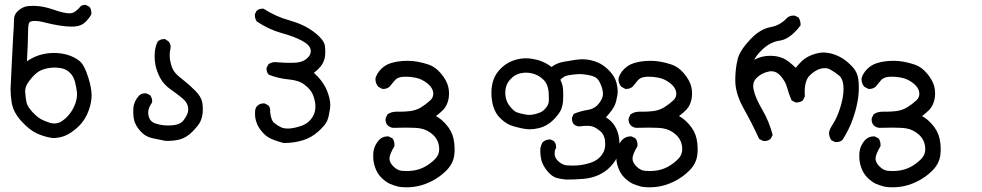

<svg xmlns="http://www.w3.org/2000/svg" viewBox="-20 -465 4040 790"><path d="M23.4 -97.7Q23.4 -105.5 24.7 -126.2Q25.9 -147 29.3 -221.2Q32.7 -295.4 34.4 -319.1Q36.1 -342.8 36.6 -352.5Q37.6 -372.6 37.6 -384.3Q37.6 -404.8 52.5 -418.7Q67.4 -432.6 83.5 -437.5Q95.2 -440.9 115.7 -440.9Q122.1 -440.9 129.9 -440.4Q160.2 -439 198.7 -425.8Q243.7 -410.2 264.6 -410.2Q280.8 -410.2 290.5 -418.5Q303.7 -428.7 308.6 -435.5Q314.9 -444.8 329.1 -444.8Q330.6 -444.8 333.5 -444.8L348.6 -436.5Q353 -430.2 354.5 -423.8Q356 -417.5 356 -413.6Q356 -409.7 356 -406.7Q348.1 -391.1 332 -375Q314.9 -357.9 287.6 -356Q280.3 -355.5 273.4 -355.5Q252.4 -355.5 223.9 -360.1Q195.3 -364.7 172.4 -370.6Q149.4 -376.5 139.6 -377.7Q129.9 -378.9 124.5 -378.9Q119.1 -378.9 114.7 -378.4Q100.1 -377 98.1 -366.7Q95.2 -353 95.2 -322.5Q95.2 -292 90.8 -212.9Q117.2 -231 144.8 -239Q172.4 -247.1 201.7 -247.1Q262.7 -247.1 305.2 -215.8Q326.7 -199.7 343.3 -146Q356.9 -102.5 356.9 -72.3Q356.9 -65.4 356.4 -59.6Q353 -25.9 337.9 6.3Q322.8 38.6 296.9 61Q271.5 83.5 248 93.3Q224.6 103 197.3 103H196.8Q162.6 98.1 131.8 84Q101.1 69.8 68.1 33.7Q35.2 -2.4 28.3 -41.5Q23.4 -70.8 23.4 -97.7ZM296.9 -76.7Q296.9 -82 296.4 -87.4Q293.5 -109.4 288.1 -129.9Q282.2 -151.4 267.8 -165.5Q253.4 -179.7 235.4 -183.6Q221.2 -187 205.1 -187Q176.8 -187 151.9 -177.2Q132.3 -169.4 113.3 -147.9Q94.2 -126 88.4 -112.3Q83.5 -101.1 83.5 -88.4Q83.5 -85 84 -82Q85.4 -64 88.6 -45.9Q91.8 -27.8 112.3 -5.4Q133.3 17.1 148.2 25.1Q163.1 33.2 185.5 40.5Q194.3 43 203.1 43Q215.8 43 229 37.1Q249.5 24.9 265.1 5.4Q281.2 -14.2 290.5 -40.5Q296.9 -60.1 296.9 -76.7Z M528.3 -4.9Q528.3 -12.2 528.8 -20Q530.8 -48.3 551.8 -71.3Q562.5 -81.1 576.2 -81.1Q581.5 -81.1 583.5 -80.1L597.2 -73.7Q602.5 -66.9 604.2 -60.8Q606 -54.7 606 -51Q606 -47.4 606 -43.9Q589.8 -21 589.8 -2.4Q589.8 14.2 597.2 26.4Q605 39.6 625.5 44.9Q647.5 51.3 671.4 51.3Q695.3 51.3 710.9 46.4Q725.6 42 735.4 29.8Q745.1 17.6 751 3.4Q754.4 -5.4 754.4 -13.2Q754.4 -21 752.9 -27.3Q750 -43.9 730.7 -60.3Q711.4 -76.7 683.6 -96.2Q654.3 -116.2 639.2 -144Q625 -170.9 619.6 -197.3Q616.2 -215.8 616.2 -233.9Q616.2 -268.6 628.4 -293.5Q639.6 -304.2 654.8 -304.2Q656.2 -304.2 658.7 -304.2L673.3 -294.9Q682.1 -284.7 682.1 -272.5Q682.1 -268.1 681.2 -263.7Q678.2 -250.5 678.2 -239.3Q678.2 -228 679.4 -219.7Q680.7 -211.4 682.6 -204.6Q688 -182.6 697.8 -169.4Q707.5 -156.2 727.5 -141.1Q758.8 -116.7 783.2 -92Q807.6 -67.4 812 -44.9Q814.5 -30.3 814.5 -19.5Q814.5 -8.8 814 -2Q812 19 804.2 35.4Q796.4 51.8 771.7 76.7Q747.1 101.6 719.2 108.9Q695.3 114.7 669.4 114.7Q662.1 114.7 661.1 114.7Q633.8 108.9 606.9 103.5Q578.1 97.7 557.6 74.5Q537.1 51.3 531.7 29.3Q528.3 13.7 528.3 -4.9Z M1029.3 2.4Q1029.3 -3.4 1029.8 -9.3Q1030.8 -22.5 1039.6 -30.3Q1049.8 -39.6 1064.5 -39.6Q1065.9 -39.6 1068.8 -39.6L1083.5 -31.7Q1088.9 -26.4 1090.3 -21Q1091.8 -15.6 1091.8 -12Q1091.8 -8.3 1091.3 -5.9Q1095.2 30.8 1108.4 41Q1123 52.7 1138.2 59.6Q1149.4 64 1163.6 64Q1168.5 64 1174.3 63.5Q1196.3 61 1220.2 52.7Q1243.7 44.4 1257.6 27.8Q1271.5 11.2 1275.4 -6.3Q1277.8 -16.6 1277.8 -26.1Q1277.8 -35.6 1276.6 -43.2Q1275.4 -50.8 1273.4 -57.1Q1268.6 -76.2 1260.3 -88.4Q1251.5 -102.1 1233.4 -116.2Q1210.9 -134.3 1168.2 -138.2Q1125.5 -142.1 1085.9 -157.7L1085 -158.7Q1076.7 -168 1076.7 -181.6Q1076.7 -183.1 1076.7 -186L1085 -201.2L1085.9 -201.7Q1097.7 -209.5 1112.8 -209.5Q1118.7 -209.5 1124.5 -208.5Q1151.9 -206.5 1169.9 -206.5Q1188 -206.5 1199.7 -207.5Q1228 -209.5 1245.1 -226.6Q1258.8 -239.7 1258.8 -254.9Q1258.8 -268.6 1246.6 -280.8Q1238.3 -289.1 1223.6 -296.9Q1191.4 -314.5 1138.4 -329.1Q1085.4 -343.8 1036.1 -377Q1028.8 -388.7 1028.8 -401.9Q1028.8 -403.8 1028.8 -406.7L1035.6 -420.4L1036.6 -420.9Q1045.9 -429.2 1059.6 -429.2Q1061 -429.2 1064.5 -429.2Q1114.7 -396.5 1170.9 -381.3Q1229 -365.2 1271 -334Q1313.5 -301.8 1316.9 -275.9Q1319.8 -252 1316.9 -231Q1313.5 -209.5 1298.8 -190.9Q1286.1 -175.8 1271.5 -165.5Q1310.1 -130.4 1325.7 -91.3Q1338.9 -58.6 1338.9 -32.2Q1338.9 -24.4 1337.9 -17.6Q1333.5 13.2 1326.7 30.8Q1319.8 48.8 1290.5 75.2Q1261.7 101.6 1225.1 112.5Q1188.5 123.5 1147.5 123.5H1147Q1122.6 117.2 1101.3 108.6Q1080.1 100.1 1065.4 85L1059.1 78.1Q1042 58.6 1035.2 38.1Q1029.3 22 1029.3 2.4Z M1610.4 -5.4H1625.5Q1645.5 -5.4 1667 -7.8Q1693.4 -11.2 1713.6 -23.9Q1733.9 -36.6 1750.5 -52.2Q1762.7 -63.5 1762.7 -78.6Q1762.7 -103.5 1736.3 -123.5Q1714.4 -140.6 1688.5 -145.5Q1668.9 -149.4 1650.4 -149.4Q1643.6 -149.4 1637.2 -148.9Q1614.3 -147 1604 -133.8Q1591.8 -118.7 1583 -108.4Q1572.3 -99.1 1557.6 -99.1Q1556.2 -99.1 1553.2 -99.1L1536.6 -107.9Q1524.9 -121.1 1524.9 -138.7Q1524.9 -142.1 1524.9 -143.1Q1531.2 -164.1 1548.3 -181.2Q1565.4 -198.2 1587.9 -205.1Q1617.7 -214.8 1657.7 -214.8Q1697.3 -214.8 1743.7 -199.2Q1771.5 -189.9 1794.4 -162.6Q1817.4 -135.3 1824.2 -108.9Q1827.6 -94.2 1827.6 -81.1Q1827.6 -67.9 1825.2 -56.2Q1819.3 -29.8 1804.2 -13.7Q1792 -1.5 1773.9 12.7Q1794.4 23.4 1814.5 45.9Q1838.9 72.8 1846.2 106Q1850.6 126.5 1850.6 147.9Q1850.6 160.6 1849.1 172.9Q1844.7 208.5 1816.4 236.8Q1788.1 265.1 1752.7 282.2Q1717.3 299.3 1683.1 303.7Q1667.5 305.7 1652.3 305.7Q1633.8 305.7 1620.1 303.2Q1602.1 298.8 1584.5 291.5Q1566.4 283.2 1548.8 265.6Q1531.2 248 1522.5 221.2Q1515.6 200.7 1515.6 178.7Q1515.6 170.9 1516.1 163.6Q1519 132.3 1543 107.4Q1543 107.4 1543.5 107.4Q1556.6 96.2 1574.2 96.2Q1575.7 96.2 1578.6 96.2L1594.2 104L1595.2 105Q1603 115.2 1603 131.3Q1603 133.3 1603 136.2Q1582.5 170.4 1582.5 187.5Q1582.5 203.6 1598.6 219.7Q1614.7 235.8 1632.8 237.8Q1641.6 238.8 1652.3 238.8Q1663.1 238.8 1675.8 237.3Q1700.7 234.9 1725.1 222.7Q1750.5 209.5 1771 188.5Q1787.1 171.9 1787.1 148.4Q1787.1 144 1786.6 139.2Q1783.2 108.9 1760.5 88.6Q1737.8 68.4 1710 63.5Q1691.4 60.1 1650.9 60.1Q1627.9 60.1 1598.6 61Q1598.6 61 1598.1 61Q1585.4 60.1 1575.2 50.8Q1566.4 41 1566.4 27.8Q1566.4 22 1567.4 20L1574.7 4.9L1576.2 4.4Q1590.8 -5.4 1610.4 -5.4Z M2203.1 157.2Q2203.1 147.9 2203.6 143.6Q2206.1 131.8 2212.4 120.6Q2225.6 108.9 2241.7 108.9Q2243.2 108.9 2245.6 108.9L2259.3 115.7L2259.8 116.7Q2268.1 126 2268.1 139.6Q2268.1 141.1 2268.1 144.5L2267.1 146Q2262.2 152.3 2262.2 165.5Q2262.2 168 2262.2 169.9Q2263.2 187 2279.1 200.2Q2294.9 213.4 2311.5 215.3Q2321.8 216.3 2332.3 216.3Q2342.8 216.3 2353 215.8Q2377 214.4 2402.3 207Q2431.2 199.2 2447.3 182.6Q2458 171.9 2464.1 158.7Q2470.2 145.5 2470.2 127.4Q2470.2 121.1 2469.2 111.8Q2468.3 102.5 2463.9 93.8Q2459 82 2449.7 74.7Q2432.1 59.6 2417 55.2Q2409.7 52.7 2396.5 52.7Q2382.3 52.7 2362.3 55.2Q2350.1 54.2 2340.8 45.9Q2333.5 37.1 2333.5 23.9Q2333.5 22 2333.5 19L2340.8 3.4Q2369.6 -8.3 2397.9 -12.7Q2423.8 -16.6 2439.5 -33.7Q2460.9 -57.1 2460.9 -79.1Q2460.9 -97.7 2449.7 -122.1Q2441.9 -138.2 2434.1 -144Q2423.3 -152.3 2398.4 -156.7Q2379.9 -160.2 2364.3 -160.2Q2357.9 -160.2 2344.5 -158.9Q2331.1 -157.7 2321.5 -155.8Q2312 -153.8 2309.8 -153.1Q2307.6 -152.3 2305.4 -151.4Q2303.2 -150.4 2301 -149.2Q2298.8 -147.9 2296.4 -146Q2291 -142.6 2285.6 -136.7Q2295.4 -117.7 2296.9 -96.2Q2297.4 -84.5 2297.4 -73.5Q2297.4 -62.5 2296.9 -51.8Q2295.4 -29.8 2288.1 -13.2Q2280.8 3.9 2256.3 28.8Q2231.4 53.7 2198.2 62Q2177.7 66.9 2159.2 66.9Q2140.1 66.9 2109.9 59.1Q2097.2 56.2 2085.9 52.2Q2063.5 44.9 2041 23.9Q2017.6 2.9 2008.3 -31.7Q2002 -57.6 2002 -81.5Q2002 -89.8 2002.4 -97.7Q2005.4 -129.4 2017.1 -151.9Q2028.8 -174.3 2050.8 -192.6Q2072.8 -210.9 2102.1 -219.2Q2123.5 -225.1 2144 -225.1Q2164.1 -225.1 2186.5 -219.7Q2222.2 -210.9 2249 -189.5Q2271 -205.6 2296.9 -210.4Q2354.5 -221.2 2376.5 -221.2Q2409.7 -221.2 2441.9 -207Q2462.9 -197.8 2485.8 -175.3Q2508.8 -152.3 2516.6 -124.5Q2521.5 -106.4 2521.5 -89.8Q2521.5 -80.6 2520 -71.8Q2516.1 -47.4 2509 -31Q2502 -14.6 2473.1 18.1Q2490.2 27.8 2503.4 44.4Q2518.6 64.5 2524.9 90.8Q2528.8 108.9 2528.8 126Q2528.8 146.5 2522.9 168.5Q2521.5 174.8 2519 180.7Q2512.7 198.2 2492.4 220Q2472.2 241.7 2443.4 254.9Q2414.6 268.1 2379.6 271Q2344.7 273.9 2309.6 273.9Q2302.7 273.4 2291.3 271.5Q2279.8 269.5 2270.5 267.1Q2251 261.7 2232.4 239.3Q2213.9 217.3 2207.5 193.8Q2203.1 176.3 2203.1 157.2ZM2237.3 -87.4Q2234.4 -113.8 2223.1 -128.9Q2217.3 -137.2 2207.5 -144.5Q2192.9 -156.2 2172.9 -162.1Q2159.7 -166 2145.5 -166Q2123.5 -166 2107.4 -158.7Q2094.2 -153.3 2082 -140.6Q2059.1 -118.2 2059.1 -83.5Q2059.1 -50.3 2078.6 -26.9Q2094.2 -7.3 2107.4 -2.4Q2120.6 2.4 2145.5 6.8Q2150.9 7.8 2157.2 7.8Q2177.2 7.8 2204.1 -2.9Q2217.3 -9.3 2227.5 -22.9Q2232.9 -29.3 2235.6 -37.1Q2238.3 -44.9 2238.3 -51.3Q2238.3 -57.6 2238.3 -67.1Q2238.3 -76.7 2237.3 -87.4Z M2610.4 -5.4H2625.5Q2645.5 -5.4 2667 -7.8Q2693.4 -11.2 2713.6 -23.9Q2733.9 -36.6 2750.5 -52.2Q2762.7 -63.5 2762.7 -78.6Q2762.7 -103.5 2736.3 -123.5Q2714.4 -140.6 2688.5 -145.5Q2668.9 -149.4 2650.4 -149.4Q2643.6 -149.4 2637.2 -148.9Q2614.3 -147 2604 -133.8Q2591.8 -118.7 2583 -108.4Q2572.3 -99.1 2557.6 -99.1Q2556.2 -99.1 2553.2 -99.1L2536.6 -107.9Q2524.9 -121.1 2524.9 -138.7Q2524.9 -142.1 2524.9 -143.1Q2531.2 -164.1 2548.3 -181.2Q2565.4 -198.2 2587.9 -205.1Q2617.7 -214.8 2657.7 -214.8Q2697.3 -214.8 2743.7 -199.2Q2771.5 -189.9 2794.4 -162.6Q2817.4 -135.3 2824.2 -108.9Q2827.6 -94.2 2827.6 -81.1Q2827.6 -67.9 2825.2 -56.2Q2819.3 -29.8 2804.2 -13.7Q2792 -1.5 2773.9 12.7Q2794.4 23.4 2814.5 45.9Q2838.9 72.8 2846.2 106Q2850.6 126.5 2850.6 147.9Q2850.6 160.6 2849.1 172.9Q2844.7 208.5 2816.4 236.8Q2788.1 265.1 2752.7 282.2Q2717.3 299.3 2683.1 303.7Q2667.5 305.7 2652.3 305.7Q2633.8 305.7 2620.1 303.2Q2602.1 298.8 2584.5 291.5Q2566.4 283.2 2548.8 265.6Q2531.2 248 2522.5 221.2Q2515.6 200.7 2515.6 178.7Q2515.6 170.9 2516.1 163.6Q2519 132.3 2543 107.4Q2543 107.4 2543.5 107.4Q2556.6 96.2 2574.2 96.2Q2575.7 96.2 2578.6 96.2L2594.2 104L2595.2 105Q2603 115.2 2603 131.3Q2603 133.3 2603 136.2Q2582.5 170.4 2582.5 187.5Q2582.5 203.6 2598.6 219.7Q2614.7 235.8 2632.8 237.8Q2641.6 238.8 2652.3 238.8Q2663.1 238.8 2675.8 237.3Q2700.7 234.9 2725.1 222.7Q2750.5 209.5 2771 188.5Q2787.1 171.9 2787.1 148.4Q2787.1 144 2786.6 139.2Q2783.2 108.9 2760.5 88.6Q2737.8 68.4 2710 63.5Q2691.4 60.1 2650.9 60.1Q2627.9 60.1 2598.6 61Q2598.6 61 2598.1 61Q2585.4 60.1 2575.2 50.8Q2566.4 41 2566.4 27.8Q2566.4 22 2567.4 20L2574.7 4.9L2576.2 4.4Q2590.8 -5.4 2610.4 -5.4Z M3083 -218.8Q3112.8 -235.4 3148.9 -235.4Q3192.9 -235.4 3223.1 -212.9Q3241.2 -198.7 3254.4 -186Q3256.8 -189 3259.3 -191.9Q3261.7 -194.8 3263.9 -197.3Q3266.1 -199.7 3268.1 -202.1Q3280.8 -216.3 3290 -222.7Q3318.8 -242.7 3354.5 -248Q3361.3 -249 3366.2 -249Q3371.1 -249 3377.4 -248.5Q3383.8 -248 3394.5 -246.1Q3416 -241.2 3437.5 -230Q3460.4 -217.8 3483.4 -194.3Q3507.3 -170.9 3511.7 -138.2Q3513.7 -122.6 3513.7 -104.5Q3513.7 -45.9 3489.7 22.5Q3473.6 68.8 3446.3 110.8Q3436.5 119.6 3421.4 119.6Q3419.4 119.6 3416.5 119.6L3400.4 111.8L3399.9 110.4Q3391.1 97.2 3391.1 81.1V80.6Q3392.1 68.4 3408.4 43.2Q3424.8 18.1 3437.7 -23.7Q3450.7 -65.4 3450.7 -98.1Q3450.7 -139.2 3432.9 -153.8Q3415 -168.5 3397.5 -178.2Q3387.2 -184.6 3373.5 -184.6Q3342.8 -184.6 3312 -154.8Q3291 -134.8 3291 -85.4Q3291 -78.1 3291.5 -68.4L3283.7 -52.2L3282.7 -51.3Q3272.5 -43.5 3258.3 -43.5Q3256.3 -43.5 3253.4 -43.5L3237.3 -51.8Q3225.6 -78.1 3218.8 -104.2Q3211.9 -130.4 3190.4 -154.3Q3174.3 -171.9 3153.8 -171.9Q3148.4 -171.9 3142.1 -170.4Q3112.3 -164.1 3092.8 -144Q3079.1 -130.9 3079.1 -110.8Q3079.1 -103.5 3081.1 -95.2Q3087.9 -62.5 3116.2 -14.2Q3144.5 34.2 3159.2 90.3L3150.9 106Q3140.6 115.2 3126.5 115.2Q3120.6 115.2 3118.7 114.3L3103.5 106.4Q3074.2 42.5 3039.8 -18.8Q3005.4 -80.1 3005.4 -133.8Q3005.4 -168.9 3010.7 -200.2Q3013.2 -213.9 3016.1 -225.1Q3026.4 -259.8 3066.9 -302.7Q3107.4 -345.7 3150.9 -353.5Q3190.4 -360.4 3219.7 -392.6Q3230.5 -400.9 3244.6 -400.9Q3246.6 -400.9 3249.5 -400.9L3265.6 -393.1Q3270.5 -385.3 3272.2 -378.4Q3273.9 -371.6 3273.9 -367.7Q3273.9 -363.8 3273.9 -360.4Q3261.7 -344.2 3250 -333Q3219.2 -302.2 3188.5 -297.9Q3150.9 -293 3117.7 -262.2Q3093.8 -239.7 3083 -218.8Z M3610.4 -5.4H3625.5Q3645.5 -5.4 3667 -7.8Q3693.4 -11.2 3713.6 -23.9Q3733.9 -36.6 3750.5 -52.2Q3762.7 -63.5 3762.7 -78.6Q3762.7 -103.5 3736.3 -123.5Q3714.4 -140.6 3688.5 -145.5Q3668.9 -149.4 3650.4 -149.4Q3643.6 -149.4 3637.2 -148.9Q3614.3 -147 3604 -133.8Q3591.8 -118.7 3583 -108.4Q3572.3 -99.1 3557.6 -99.1Q3556.2 -99.1 3553.2 -99.1L3536.6 -107.9Q3524.9 -121.1 3524.9 -138.7Q3524.9 -142.1 3524.9 -143.1Q3531.2 -164.1 3548.3 -181.2Q3565.4 -198.2 3587.9 -205.1Q3617.7 -214.8 3657.7 -214.8Q3697.3 -214.8 3743.7 -199.2Q3771.5 -189.9 3794.4 -162.6Q3817.4 -135.3 3824.2 -108.9Q3827.6 -94.2 3827.6 -81.1Q3827.6 -67.9 3825.2 -56.2Q3819.3 -29.8 3804.2 -13.7Q3792 -1.5 3773.9 12.7Q3794.4 23.4 3814.5 45.9Q3838.9 72.8 3846.2 106Q3850.6 126.5 3850.6 147.9Q3850.6 160.6 3849.1 172.9Q3844.7 208.5 3816.4 236.8Q3788.1 265.1 3752.7 282.2Q3717.3 299.3 3683.1 303.7Q3667.5 305.7 3652.3 305.7Q3633.8 305.7 3620.1 303.2Q3602.1 298.8 3584.5 291.5Q3566.4 283.2 3548.8 265.6Q3531.2 248 3522.5 221.2Q3515.6 200.7 3515.6 178.7Q3515.6 170.9 3516.1 163.6Q3519 132.3 3543 107.4Q3543 107.4 3543.5 107.4Q3556.6 96.2 3574.2 96.2Q3575.7 96.2 3578.6 96.2L3594.2 104L3595.2 105Q3603 115.2 3603 131.3Q3603 133.3 3603 136.2Q3582.5 170.4 3582.5 187.5Q3582.5 203.6 3598.6 219.7Q3614.7 235.8 3632.8 237.8Q3641.6 238.8 3652.3 238.8Q3663.1 238.8 3675.8 237.3Q3700.7 234.9 3725.1 222.7Q3750.5 209.5 3771 188.5Q3787.1 171.9 3787.1 148.4Q3787.1 144 3786.6 139.2Q3783.2 108.9 3760.5 88.6Q3737.8 68.4 3710 63.5Q3691.4 60.1 3650.9 60.1Q3627.9 60.1 3598.6 61Q3598.6 61 3598.1 61Q3585.4 60.1 3575.2 50.8Q3566.4 41 3566.4 27.8Q3566.4 22 3567.4 20L3574.7 4.9L3576.2 4.4Q3590.8 -5.4 3610.4 -5.4Z"/></svg>

Font: Bakudai
Style: Medium
Weight: 500
Version: Version 1.48